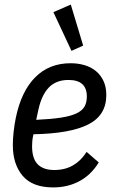

<svg xmlns="http://www.w3.org/2000/svg" viewBox="-20 -806 501 838"><path d="M212 12Q122 12 79 -38.5Q36 -89 36 -173Q36 -199 39.5 -231Q43 -263 49 -292Q73 -408 134 -469Q195 -530 288 -530Q321 -530 349.5 -521.5Q378 -513 399 -495.5Q420 -478 432 -452Q444 -426 444 -391Q444 -303 365.5 -263Q287 -223 126 -220Q122 -203 121 -190.5Q120 -178 120 -168Q120 -114 144.5 -89Q169 -64 217 -64Q264 -64 299 -84.5Q334 -105 358 -143L411 -97Q378 -43 327 -15.5Q276 12 212 12ZM279 -457Q225 -457 193.5 -424.5Q162 -392 148 -329L138 -283Q203 -286 245.5 -292.5Q288 -299 313.5 -311Q339 -323 349 -341Q359 -359 359 -385Q359 -457 279 -457ZM213 -753 289 -786 343 -607 292 -584Z"/></svg>

Font: IBM Plex Sans Cond Text
Style: Italic
Weight: 450
Width: 3
Italic angle: -11°
Designer: Mike Abbink, Paul van der Laan, Pieter van Rosmalen
Foundry: Bold Monday
Version: Version 1.3